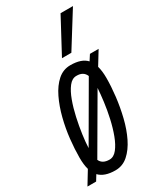

<svg xmlns="http://www.w3.org/2000/svg" viewBox="-221 -860 787 939"><g transform="rotate(-30 173.0 -390.0)"><path d="M140 10Q78 10 49 -21L30 10H-19L26 -64Q18 -91 18 -132Q18 -179 24 -234.5Q30 -290 44 -345Q58 -400 80 -445.5Q102 -491 133 -518.5Q164 -546 205 -546Q268 -546 296 -515L316 -546H365L319 -471Q327 -443 327 -404Q327 -357 320.5 -301Q314 -245 300.5 -190Q287 -135 265 -90Q243 -45 212 -17.5Q181 10 140 10ZM204 -486Q180 -486 161 -461.5Q142 -437 127.5 -397.5Q113 -358 103 -312.5Q93 -267 87 -224Q81 -181 80 -150L257 -455Q244 -487 204 -486ZM141 -50Q165 -50 184 -74Q203 -98 217.5 -136.5Q232 -175 242 -220Q252 -265 257.5 -308Q263 -351 265 -383L88 -79Q101 -50 141 -50ZM187 -596 291 -790H361L240 -596Z"/></g></svg>

Font: Georama Condensed
Style: Italic
Weight: 400
Width: 3
Italic angle: -9°
Designer: Jean-Baptiste Levee
Foundry: Production Type
Version: Version 1.000